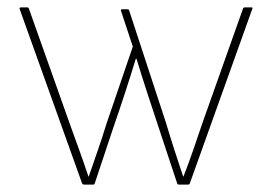

<svg xmlns="http://www.w3.org/2000/svg" viewBox="-20 -499 735 519"><path d="M207 0Q204 0 202 -3L33 -475Q32 -479 37 -479H54Q57 -479 58 -476L168 -166Q181 -130 194 -94Q207 -58 219 -22H220Q232 -57 244.5 -93Q257 -129 268 -165L339 -373L307 -470Q306 -474 310 -474H325Q328 -474 329 -471L429 -166Q440 -129 451.5 -93.5Q463 -58 475 -22H476Q490 -58 502.5 -94Q515 -130 527 -166L637 -476Q638 -479 642 -479H660Q664 -479 662 -475L493 -3Q492 0 488 0H464Q460 0 459 -3L408 -157Q393 -202 378 -248Q363 -294 349 -340H347Q333 -294 318 -248Q303 -202 287 -156L236 -3Q235 0 232 0Z"/></svg>

Font: Sofia Sans Thin
Style: Regular
Weight: 250
Designer: Botio Nikoltchev, Ani Petrova
Foundry: lettersoup
Version: Version 4.101